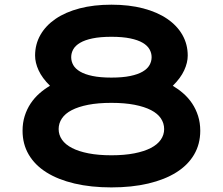

<svg xmlns="http://www.w3.org/2000/svg" viewBox="-20 -793 955 823"><path d="M76.7 -232.4Q76.7 -266.6 85.9 -295.9Q95.2 -325.2 111.3 -349.4Q127.4 -373.5 148.7 -392.3Q169.9 -411.1 194.3 -425.3Q160.6 -458.5 145.5 -491.5Q130.4 -524.4 130.4 -554.7Q130.4 -603 153.1 -643.1Q175.8 -683.1 218.3 -712.2Q260.7 -741.2 321.3 -757.1Q381.8 -772.9 457.5 -772.9Q533.2 -772.9 593.8 -757.1Q654.3 -741.2 696.8 -712.2Q739.3 -683.1 762 -643.1Q784.7 -603 784.7 -554.7Q784.7 -524.4 769.5 -491.5Q754.4 -458.5 720.7 -425.3Q744.6 -411.1 766.1 -392.3Q787.6 -373.5 803.7 -349.4Q819.8 -325.2 829.1 -295.9Q838.4 -266.6 838.4 -232.4Q838.4 -175.3 811.8 -130.1Q785.2 -85 735.6 -54Q686 -22.9 615.5 -6.3Q544.9 10.3 457.5 10.3Q370.1 10.3 299.6 -6.3Q229 -22.9 179.4 -54Q129.9 -85 103.3 -130.1Q76.7 -175.3 76.7 -232.4ZM285.2 -547.9Q285.2 -529.8 294.2 -513.9Q303.2 -498 323.5 -486.1Q343.8 -474.1 376.7 -467.3Q409.7 -460.4 457.5 -460.4Q505.4 -460.4 538.3 -467.3Q571.3 -474.1 591.6 -486.1Q611.8 -498 620.8 -513.9Q629.9 -529.8 629.9 -547.9Q629.9 -565.9 620.8 -581.8Q611.8 -597.7 591.6 -609.6Q571.3 -621.6 538.3 -628.4Q505.4 -635.3 457.5 -635.3Q409.7 -635.3 376.7 -628.4Q343.8 -621.6 323.5 -609.6Q303.2 -597.7 294.2 -581.8Q285.2 -565.9 285.2 -547.9ZM231.4 -239.7Q231.4 -214.8 245.8 -194.1Q260.3 -173.3 288.6 -158.7Q316.9 -144 359.4 -135.7Q401.9 -127.4 457.5 -127.4Q513.2 -127.4 555.7 -135.7Q598.1 -144 626.5 -158.7Q654.8 -173.3 669.2 -194.1Q683.6 -214.8 683.6 -239.7Q683.6 -264.6 669.7 -285.4Q655.8 -306.2 627.7 -320.8Q599.6 -335.4 557.1 -343.8Q514.6 -352.1 457.5 -352.1Q400.4 -352.1 357.9 -343.8Q315.4 -335.4 287.4 -320.8Q259.3 -306.2 245.4 -285.4Q231.4 -264.6 231.4 -239.7Z"/></svg>

Font: Krona One
Style: Regular
Weight: 400
Version: Version 1.003